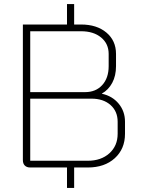

<svg xmlns="http://www.w3.org/2000/svg" viewBox="-20 -820 688 940"><path d="M592 -224V-165Q592 -91 542 -45.5Q492 0 410 0H343V100H308V0H128Q111 0 101.5 -9.5Q92 -19 92 -36V-700H308V-800H343V-700H377Q454 -700 501 -660.5Q548 -621 548 -556V-496Q548 -449 529.5 -414.5Q511 -380 479 -362V-361Q530 -350 561 -312.5Q592 -275 592 -224ZM128 -369H397Q449 -369 480.5 -403.5Q512 -438 512 -496V-556Q512 -606 475 -636.5Q438 -667 377 -667H128ZM556 -224Q556 -275 521 -306Q486 -337 428 -337H128V-33H410Q475 -33 515.5 -69.5Q556 -106 556 -165Z"/></svg>

Font: Bai Jamjuree ExtraLight
Style: Regular
Weight: 275
Designer: Katatrad Aksorn Co.,Ltd.
Foundry: Cadson Demak Co.,Ltd.
Version: Version 1.000; ttfautohint (v1.6)